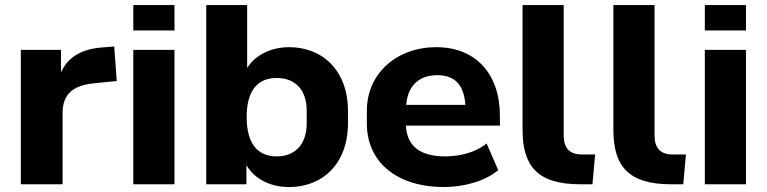

<svg xmlns="http://www.w3.org/2000/svg" viewBox="-20 -739 3074 770"><path d="M231 0V-285.6C231 -360.4 271 -397 359.9 -405.3L448.2 -414.1L438 -552.7L391.1 -548.8C308.6 -543 251 -510.3 224.6 -448.2V-539.1H63.5V0Z M679.7 -616.7V-718.8H514.6V-616.7ZM679.7 0V-539.1H514.6V0Z M1139.6 11.2C1273.9 11.2 1375.5 -83 1375.5 -244.6V-294.4C1375.5 -455.6 1273.9 -549.8 1139.6 -549.8C1067.4 -549.8 1003.9 -518.6 971.2 -466.3V-718.8H807.1V0H968.3V-76.7C1000.5 -21 1064.9 11.2 1139.6 11.2ZM1089.8 -111.8C1014.6 -111.8 969.2 -161.6 969.2 -269.5C969.2 -377.9 1014.6 -426.3 1089.8 -426.3C1157.7 -426.3 1210 -385.7 1210 -294.4V-244.6C1210 -153.8 1157.7 -111.8 1089.8 -111.8Z M1760.3 11.2C1842.3 11.2 1927.2 -13.7 1978 -56.6L1931.6 -163.6C1887.7 -127.9 1824.7 -111.8 1765.6 -111.8C1668.9 -111.8 1611.8 -149.9 1607.9 -235.4H1984.9V-273.9C1984.9 -442.4 1888.2 -549.8 1729.5 -549.8C1572.8 -549.8 1451.2 -446.3 1451.2 -294.4V-244.6C1451.2 -82 1579.6 11.2 1760.3 11.2ZM1734.4 -437.5C1802.2 -437.5 1840.8 -400.4 1846.2 -318.4H1608.9C1616.2 -398.9 1663.1 -437.5 1734.4 -437.5Z M2306.6 0H2356L2366.7 -119.6H2313C2262.7 -119.6 2240.7 -147 2240.7 -195.3V-718.8H2075.7V-218.8C2075.7 -76.2 2132.3 0 2306.6 0Z M2670.9 0H2720.2L2731 -119.6H2677.2C2627 -119.6 2605 -147 2605 -195.3V-718.8H2439.9V-218.8C2439.9 -76.2 2496.6 0 2670.9 0Z M2971.7 -616.7V-718.8H2806.6V-616.7ZM2971.7 0V-539.1H2806.6V0Z"/></svg>

Font: Winston ExtraBold
Style: Regular
Weight: 800
Designer: Vernon Adams, Kim Jin-seong, David Berlow, Cristiano Sobral
Foundry: The Winston Project Authors
Version: Version 3.004